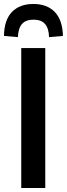

<svg xmlns="http://www.w3.org/2000/svg" viewBox="-35 -947 337 967"><path d="M72 0V-705H193V0ZM55 -760 -15 -766Q-14 -846 25 -886.5Q64 -927 133 -927Q202 -927 241 -886.5Q280 -846 282 -766L212 -760Q211 -804 192 -826Q173 -848 134 -848Q95 -848 76 -826.5Q57 -805 55 -760Z"/></svg>

Font: Nunito Sans 10pt Condensed
Style: Bold
Weight: 700
Width: 3
Designer: Vernon Adams
Foundry: Vernon Adams
Version: Version 3.101;gftools[0.9.27]